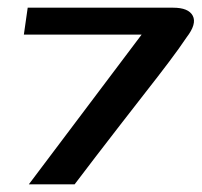

<svg xmlns="http://www.w3.org/2000/svg" viewBox="-20 -479 524 499"><path d="M55 0 348 -389H42L52 -459H430Q470 -459 481 -438Q492 -417 465 -382Q447 -355 419.5 -318.5Q392 -282 359 -240Q326 -198 292.5 -154.5Q259 -111 228.5 -71.5Q198 -32 174 0Z"/></svg>

Font: Genos Thin SemiBold
Style: Italic
Weight: 600
Italic angle: -8°
Version: Version 1.010